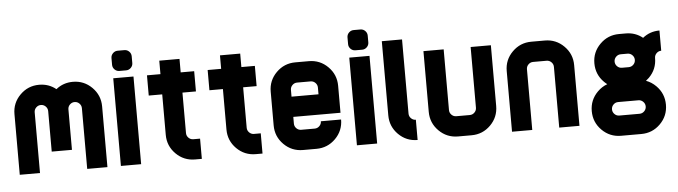

<svg xmlns="http://www.w3.org/2000/svg" viewBox="-53 -1058 4891 1385"><g transform="rotate(-5 2392.5 -366.0)"><path d="M195.3 -439.5V0H48.8V-439.5Q48.8 -520.5 106 -577.6Q163.1 -634.8 244.1 -634.8Q314 -634.8 366.2 -592.3Q418.5 -634.8 488.3 -634.8Q569.3 -634.8 626.5 -577.6Q683.6 -520.5 683.6 -439.5V0H537.1V-439.5Q537.1 -459.5 522.7 -473.9Q508.3 -488.3 488.3 -488.3Q468.3 -488.3 453.9 -473.9Q439.5 -459.5 439.5 -439.5V-146.5H293V-439.5Q293 -459.5 278.6 -473.9Q264.2 -488.3 244.1 -488.3Q224.1 -488.3 209.7 -473.9Q195.3 -459.5 195.3 -439.5Z M927.7 0H781.2V-634.8H927.7ZM781.2 -781.2Q781.2 -801.3 795.7 -815.7Q810.1 -830.1 830.1 -830.1H878.9Q898.9 -830.1 913.3 -815.7Q927.7 -801.3 927.7 -781.2V-732.4Q927.7 -712.4 913.3 -698Q898.9 -683.6 878.9 -683.6H830.1Q810.1 -683.6 795.7 -698Q781.2 -712.4 781.2 -732.4Z M1123 -634.8V-732.4H1269.5V-634.8H1367.2V-488.3H1269.5V-195.3Q1269.5 -175.3 1283.9 -160.9Q1298.3 -146.5 1318.4 -146.5H1367.2V0H1318.4Q1237.3 0 1180.2 -57.1Q1123 -114.3 1123 -195.3V-488.3H1025.4V-634.8Z M1562.5 -634.8V-732.4H1709V-634.8H1806.6V-488.3H1709V-195.3Q1709 -175.3 1723.4 -160.9Q1737.8 -146.5 1757.8 -146.5H1806.6V0H1757.8Q1676.8 0 1619.6 -57.1Q1562.5 -114.3 1562.5 -195.3V-488.3H1464.8V-634.8Z M2197.3 -488.3H2099.6Q2079.6 -488.3 2065.2 -473.9Q2050.8 -459.5 2050.8 -439.5V-390.6H2246.1V-439.5Q2246.1 -459.5 2231.7 -473.9Q2217.3 -488.3 2197.3 -488.3ZM2099.6 -634.8H2197.3Q2278.3 -634.8 2335.4 -577.6Q2392.6 -520.5 2392.6 -439.5V-244.1H2050.8V-195.3Q2050.8 -175.3 2065.2 -160.9Q2079.6 -146.5 2099.6 -146.5H2197.3Q2217.3 -146.5 2231.7 -160.9Q2246.1 -175.3 2246.1 -195.3H2392.6Q2392.6 -114.3 2335.4 -57.1Q2278.3 0 2197.3 0H2099.6Q2018.6 0 1961.4 -57.1Q1904.3 -114.3 1904.3 -195.3V-439.5Q1904.3 -520.5 1961.4 -577.6Q2018.6 -634.8 2099.6 -634.8Z M2636.7 0H2490.2V-634.8H2636.7ZM2490.2 -781.2Q2490.2 -801.3 2504.6 -815.7Q2519 -830.1 2539.1 -830.1H2587.9Q2607.9 -830.1 2622.3 -815.7Q2636.7 -801.3 2636.7 -781.2V-732.4Q2636.7 -712.4 2622.3 -698Q2607.9 -683.6 2587.9 -683.6H2539.1Q2519 -683.6 2504.6 -698Q2490.2 -712.4 2490.2 -732.4Z M2734.4 -195.3V-732.4H2880.9V-195.3Q2880.9 -175.3 2895.3 -160.9Q2909.7 -146.5 2929.7 -146.5V0Q2848.6 0 2791.5 -57.1Q2734.4 -114.3 2734.4 -195.3Z M3027.3 -195.3V-634.8H3173.8V-195.3Q3173.8 -175.3 3188.2 -160.9Q3202.6 -146.5 3222.7 -146.5H3320.3Q3340.3 -146.5 3354.7 -160.9Q3369.1 -175.3 3369.1 -195.3V-634.8H3515.6V-195.3Q3515.6 -114.3 3458.5 -57.1Q3401.4 0 3320.3 0H3222.7Q3141.6 0 3084.5 -57.1Q3027.3 -114.3 3027.3 -195.3Z M3759.8 -439.5V0H3613.3V-439.5Q3613.3 -520.5 3670.4 -577.6Q3727.5 -634.8 3808.6 -634.8H3906.2Q3987.3 -634.8 4044.4 -577.6Q4101.6 -520.5 4101.6 -439.9V0H3955.1V-439.5Q3955.1 -459.5 3940.7 -473.9Q3926.3 -488.3 3906.2 -488.3H3808.6Q3788.6 -488.3 3774.2 -473.9Q3759.8 -459.5 3759.8 -439.5Z M4248 -439.5Q4248 -520.5 4305.2 -577.6Q4362.3 -634.8 4443.4 -634.8H4492.2Q4562 -634.8 4614.3 -592.3Q4666.5 -634.8 4736.3 -634.8V-488.3Q4716.3 -488.3 4701.9 -473.9Q4687.5 -459.5 4687.5 -439.5Q4687.5 -358.4 4630.4 -301.3Q4619.6 -290.5 4607.9 -281.7Q4647.5 -267.6 4679.2 -235.8Q4736.3 -178.7 4736.3 -97.7Q4736.3 -16.6 4679.2 40.5Q4622.1 97.7 4541 97.7H4394.5Q4313.5 97.7 4256.3 40.5Q4199.2 -16.6 4199.2 -97.7Q4199.2 -178.7 4256.3 -235.8Q4288.1 -267.6 4327.6 -281.7Q4315.9 -290.5 4305.2 -301.3Q4248 -358.4 4248 -439.5ZM4345.7 -97.7Q4345.7 -77.6 4360.1 -63.2Q4374.5 -48.8 4394.5 -48.8H4541Q4561 -48.8 4575.4 -63.2Q4589.8 -77.6 4589.8 -97.7Q4589.8 -117.7 4575.4 -132.1Q4561 -146.5 4541 -146.5H4394.5Q4374.5 -146.5 4360.1 -132.1Q4345.7 -117.7 4345.7 -97.7ZM4443.4 -488.3Q4423.3 -488.3 4408.9 -473.9Q4394.5 -459.5 4394.5 -439.5Q4394.5 -419.4 4408.9 -405Q4423.3 -390.6 4443.4 -390.6H4492.2Q4512.2 -390.6 4526.6 -405Q4541 -419.4 4541 -439.5Q4541 -459.5 4526.6 -473.9Q4512.2 -488.3 4492.2 -488.3Z"/></g></svg>

Font: Audex
Style: Regular
Weight: 400
Designer: GGBotNet
Foundry: GGBotNet
Version: 1.00